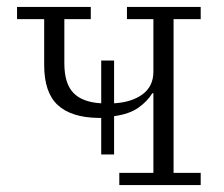

<svg xmlns="http://www.w3.org/2000/svg" viewBox="-20 -532 644 552"><path d="M271 -193H263Q185 -194 146 -230Q107 -266 107 -345V-477H29V-512H241V-477H165V-350Q165 -292 191 -265Q217 -238 271 -235V-358H308V-235Q359 -238 390 -261Q421 -284 421 -326V-477H345V-512H557V-477H479V-35H557V0H323V-35H421V-264H418Q404 -241 378 -222.5Q352 -204 308 -198V-88H271Z"/></svg>

Font: IBM Plex Serif Light
Style: Regular
Weight: 300
Designer: Mike Abbink, Paul van der Laan, Pieter van Rosmalen
Foundry: Bold Monday
Version: Version 3.001